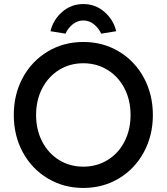

<svg xmlns="http://www.w3.org/2000/svg" viewBox="-20 -917 822 947"><path d="M48 -350Q48 -452 92.5 -534Q137 -616 215.5 -663Q294 -710 391 -710Q488 -710 566.5 -663Q645 -616 689.5 -533.5Q734 -451 734 -349.5Q734 -249 689.5 -166.5Q645 -84 566.5 -37Q488 10 391 10Q294 10 215.5 -37Q137 -84 92.5 -166Q48 -248 48 -350ZM624 -350Q624 -423.1 594 -481Q564 -539 510.8 -572Q457.6 -605 391 -605Q324 -605 271 -571.9Q217.9 -538.8 188 -480.9Q158 -422.9 158 -350Q158 -277 188 -219Q217.9 -161 271 -128Q324 -95 391 -95Q457.8 -95 511.1 -128Q564.5 -161 594.2 -219Q624 -277 624 -350ZM391 -897Q451 -897 495.5 -858Q540 -819 553 -763L479 -751Q467 -778 443.5 -797Q420 -816 391 -816Q362 -816 338.5 -797Q315 -778 303 -751L229 -763Q242 -819 286.5 -858Q331 -897 391 -897Z"/></svg>

Font: Easer Grotesk Variable
Style: Regular
Weight: 400
Designer: Boardeaser, Bonnie Shaver-Troup, Thomas Jockin
Foundry: Lexend
Version: Version 1.001;Glyphs 3.1.2 (3151)